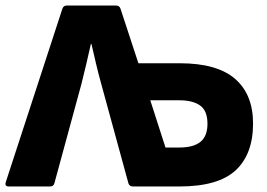

<svg xmlns="http://www.w3.org/2000/svg" viewBox="-24 -675 965 695"><path d="M8 0Q-8 0 -3 -16L202 -644Q206 -655 218 -655H396Q408 -655 412 -644L477 -446H627Q762 -446 827 -389.5Q892 -333 892 -228Q892 -117 829 -58.5Q766 0 625 0H457Q445 0 441 -11L342 -373Q332 -409 323.5 -445Q315 -481 307 -516H305Q297 -480 288.5 -444Q280 -408 271 -372L173 -12Q170 0 157 0ZM575 -141H625Q676 -141 701.5 -161.5Q727 -182 727 -227Q727 -274 700.5 -293Q674 -312 625 -312H520Z"/></svg>

Font: Sofia Sans Black
Style: Regular
Weight: 900
Designer: Botio Nikoltchev, Ani Petrova
Foundry: lettersoup
Version: Version 4.100; ttfautohint (v1.8.3)